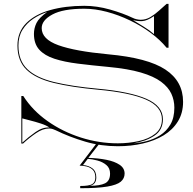

<svg xmlns="http://www.w3.org/2000/svg" viewBox="-20 -740 994 990"><path d="M471.5 175Q471.5 149 458.5 136Q445.5 123 426.8 118.5Q408 114 390.5 114L478 -1H494L435.5 74Q486.5 75.5 529 84Q571.5 92.5 597 109.8Q622.5 127 622.5 155Q622.5 180 602.8 196.8Q583 213.5 533.2 222Q483.5 230.5 393.5 230.5V219Q438 219 454.8 209.8Q471.5 200.5 471.5 175ZM476.5 175Q476.5 211 443.5 218Q495.5 218 521.5 205.2Q547.5 192.5 547.5 155Q547.5 127 528.5 111Q509.5 95 482.8 87.8Q456 80.5 432.5 79L408 111Q437.5 113.5 457 128.5Q476.5 143.5 476.5 175ZM839 -720H849V-494H839Q805.5 -535 756.2 -571.2Q707 -607.5 649 -635.2Q591 -663 530.8 -679Q470.5 -695 414.5 -695Q305 -695 250 -665.2Q195 -635.5 195 -595Q195 -538 280.8 -507Q366.5 -476 538 -460Q742 -441.5 833 -381.2Q924 -321 924 -215Q924 -157 897.2 -113.8Q870.5 -70.5 823.8 -42.2Q777 -14 716.2 0Q655.5 14 587.5 14Q499.5 14 419 -9.8Q338.5 -33.5 267 -68.5Q261.5 -71 252.8 -74.2Q244 -77.5 233 -77.5Q201 -77.5 165.5 -53.2Q130 -29 99 0H90V-245H100Q147.5 -170.5 225 -115.8Q302.5 -61 396.5 -31Q490.5 -1 587.5 -1Q643 -1 695.2 -12.5Q747.5 -24 781.2 -51Q815 -78 815 -125Q815 -190.5 732.5 -226.5Q650 -262.5 485 -277.5Q349.5 -290 257 -312.5Q164.5 -335 117.2 -380.2Q70 -425.5 70 -505Q70 -575 115.2 -620.5Q160.5 -666 238.5 -688Q316.5 -710 414.5 -710Q479.5 -710 547.2 -690.8Q615 -671.5 665 -647.5Q674 -643 685.5 -640.5Q697 -638 705.5 -638Q732 -638 755.5 -652Q779 -666 800 -685.2Q821 -704.5 839 -720ZM223 -678Q185 -665.5 151.2 -643Q117.5 -620.5 96.2 -586.5Q75 -552.5 75 -505Q75 -427.5 121 -383.5Q167 -339.5 258.2 -317.2Q349.5 -295 485 -282.5Q650 -267.5 735 -230.5Q820 -193.5 820 -125Q820 -69.5 776 -40.2Q732 -11 667.5 -1Q700 -3 736.5 -12.5Q773 -22 805.5 -42.5Q838 -63 858.5 -97.8Q879 -132.5 879 -185Q879 -223 863.5 -256.8Q848 -290.5 810.5 -318.5Q773 -346.5 706.5 -366Q640 -385.5 538 -395Q452.5 -403 382 -411.8Q311.5 -420.5 260.8 -437Q210 -453.5 182.5 -483.8Q155 -514 155 -565Q155 -594.5 168 -621.2Q181 -648 223 -678ZM665.5 -636.5Q691.5 -620.5 721.5 -602.2Q751.5 -584 774 -564V-657Q738.5 -632.5 713.2 -631.2Q688 -630 665.5 -636.5ZM235 -82.5Q218.5 -94 190 -103.2Q161.5 -112.5 134.5 -119.2Q107.5 -126 95 -129.5V-4.5Q126.5 -33.5 163.2 -59.2Q200 -85 235 -82.5Z"/></svg>

Font: Engraving Unshaded CC
Style: Bold
Weight: 700
Designer: indestructible type*
Foundry: Cowboy Collective
Version: Version 1.000